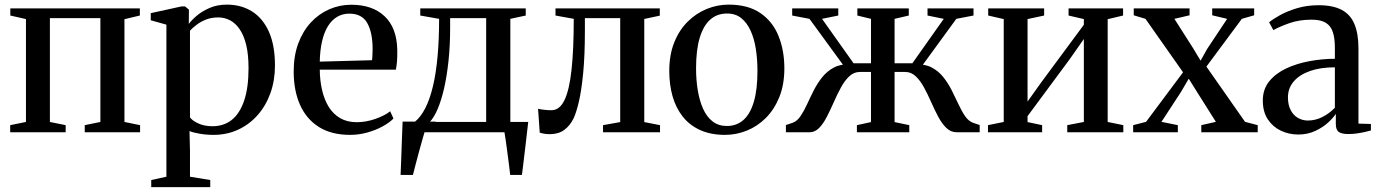

<svg xmlns="http://www.w3.org/2000/svg" viewBox="-20 -558 5819 810"><path d="M23 0V-30L89.5 -43.5V-477.5L23.5 -492.5V-522.5H570V-492.5L505 -477V-43.5L571 -30V0H337.5V-30L403.5 -43.5V-481.5H190.5V-43.5L257 -30V0Z M618 231.5V201.5L682 187.5V-454L616 -472.5V-502.5L746 -531H760.5L777 -517.5L776.5 -457Q787.5 -472.5 809.8 -491.5Q832 -510.5 864.2 -524.5Q896.5 -538.5 937 -538.5Q997.5 -538.5 1043.2 -509.8Q1089 -481 1114.5 -424Q1140 -367 1140 -281.5Q1140 -218.5 1120.8 -165Q1101.5 -111.5 1066.5 -72Q1031.5 -32.5 984.2 -10.8Q937 11 880.5 11Q850 11 821.8 6Q793.5 1 779.5 -5L781.5 77.5V187.5L867 201.5V231.5ZM876.5 -25.5Q924 -25.5 957.8 -52.2Q991.5 -79 1010 -133.5Q1028.5 -188 1028.5 -270.5Q1028.5 -327.5 1018.8 -368Q1009 -408.5 991.2 -434.5Q973.5 -460.5 950.2 -472.5Q927 -484.5 900.5 -484.5Q871.5 -484.5 848 -475Q824.5 -465.5 807.8 -452.2Q791 -439 781.5 -428.5V-63Q790 -50 815.5 -37.8Q841 -25.5 876.5 -25.5Z M1457 11Q1378.5 11 1325.8 -22Q1273 -55 1246 -115.2Q1219 -175.5 1219 -256.5Q1219 -322.5 1238.2 -374.5Q1257.5 -426.5 1291.2 -463Q1325 -499.5 1369 -518.8Q1413 -538 1462 -538Q1551.5 -538 1602.8 -489.2Q1654 -440.5 1656 -348.5Q1656.5 -318 1654.8 -298Q1653 -278 1650 -264H1329Q1329.5 -217.5 1339 -177Q1348.5 -136.5 1367.2 -106.5Q1386 -76.5 1415.2 -59.5Q1444.5 -42.5 1485 -42.5Q1524.5 -42.5 1564 -56.5Q1603.5 -70.5 1626 -88.5L1640 -58Q1623 -40.5 1594.2 -24.8Q1565.5 -9 1529.8 1Q1494 11 1457 11ZM1329 -298 1549.5 -304Q1551 -315.5 1551.2 -327.5Q1551.5 -339.5 1552 -350.5Q1552 -420.5 1529.5 -460.5Q1507 -500.5 1454 -500.5Q1425 -500.5 1402 -486.8Q1379 -473 1363 -446.8Q1347 -420.5 1338.5 -383Q1330 -345.5 1329 -298Z M1716 0V-40L1729.5 -43.5Q1755 -64 1774.2 -101.8Q1793.5 -139.5 1806.5 -194.2Q1819.5 -249 1826 -320.2Q1832.5 -391.5 1832.5 -478.5L1753 -492.5V-522.5H2198V-492.5L2133 -478.5V0ZM1793 -43.5H2031V-481.5H1879V-439.5Q1879 -366 1872.2 -302Q1865.5 -238 1853.8 -186.5Q1842 -135 1826.5 -98.5Q1811 -62 1793 -43.5ZM1670 180Q1671.5 145.5 1672.8 108.2Q1674 71 1675.5 32.2Q1677 -6.5 1678.5 -45H1818.5L1772 -4Q1768 10 1761.2 33.5Q1754.5 57 1747 84.5Q1739.5 112 1733 137.2Q1726.5 162.5 1722 180ZM2132.5 180Q2130 158.5 2126.8 133.2Q2123.5 108 2120.2 83Q2117 58 2113.8 35.8Q2110.5 13.5 2108 -1.5L2074.5 -43.5H2208.5Q2206 -23.5 2203.5 -1Q2201 21.5 2198.2 45.5Q2195.5 69.5 2192.5 93.2Q2189.5 117 2187 139Q2184.5 161 2182 180Z M2299.5 8Q2285.5 8 2274.8 6Q2264 4 2257 1.5L2250 -99Q2260.5 -96.5 2276.2 -94.8Q2292 -93 2306.5 -93Q2341 -93 2361.5 -135.8Q2382 -178.5 2391.2 -264Q2400.5 -349.5 2400.5 -478.5L2323.5 -492.5V-522.5H2763.5V-492L2698 -478V-43L2764.5 -30V0H2524V-30L2596.5 -43V-481.5H2447.5V-429Q2447.5 -323 2440.2 -249Q2433 -175 2422 -128.5Q2411 -82 2399.5 -58Q2384.5 -27.5 2360.2 -9.8Q2336 8 2299.5 8Z M2803.5 -258.5Q2803.5 -327 2824.5 -379.2Q2845.5 -431.5 2881.5 -467Q2917.5 -502.5 2962.2 -520.5Q3007 -538.5 3054 -538.5Q3136 -538.5 3188 -502.8Q3240 -467 3264.5 -406Q3289 -345 3289 -269.5Q3289 -201 3267.8 -148.5Q3246.5 -96 3211 -60.5Q3175.5 -25 3130.8 -7Q3086 11 3039 11Q2978 11 2933.2 -9.5Q2888.5 -30 2859.8 -66.8Q2831 -103.5 2817.2 -152.5Q2803.5 -201.5 2803.5 -258.5ZM3046.5 -26.5Q3088 -26.5 3116.8 -52.2Q3145.5 -78 3160.5 -129.5Q3175.5 -181 3175.5 -258.5Q3175.5 -307 3168.8 -350.8Q3162 -394.5 3146.8 -428.2Q3131.5 -462 3107.2 -481.5Q3083 -501 3047.5 -501Q3005.5 -501 2976.5 -475.5Q2947.5 -450 2932 -398.8Q2916.5 -347.5 2916.5 -269.5Q2916.5 -220.5 2923.8 -176.8Q2931 -133 2946.2 -99Q2961.5 -65 2986.2 -45.8Q3011 -26.5 3046.5 -26.5Z M3295.5 0V-30.5L3324 -40Q3343 -47 3357.2 -68Q3371.5 -89 3384.8 -118Q3398 -147 3413.2 -177Q3428.5 -207 3449.2 -232.8Q3470 -258.5 3498.8 -273.5Q3527.5 -288.5 3568.5 -286.5L3559.5 -253L3395 -478.5L3322 -492.5V-522.5H3516.5V-492.5L3448 -478.5L3581 -291H3654.5V-478.5L3597 -492.5V-522.5H3814V-492.5L3754 -478.5V-291H3829L3961.5 -478.5L3893 -492.5V-522.5H4087V-492.5L4014.5 -478.5L3850 -253L3840.5 -286.5Q3881.5 -288.5 3910.2 -273.5Q3939 -258.5 3959.5 -232.8Q3980 -207 3995.2 -176.8Q4010.5 -146.5 4023.8 -117.8Q4037 -89 4051.5 -68Q4066 -47 4085 -40L4113 -30.5V0H4016.5Q3991.5 0 3972.5 -18.2Q3953.5 -36.5 3938 -65.8Q3922.5 -95 3908.2 -127.5Q3894 -160 3878.2 -189Q3862.5 -218 3843.2 -236.2Q3824 -254.5 3798.5 -254.5H3754V-43L3816 -30V0H3595V-30L3654.5 -43V-254.5H3608Q3582.5 -254.5 3563 -236.2Q3543.5 -218 3527.8 -189Q3512 -160 3497.8 -127.5Q3483.5 -95 3468.5 -65.8Q3453.5 -36.5 3435.8 -18.2Q3418 0 3395 0Z M4148 0V-30L4214.5 -43.5V-477.5L4149 -492.5V-522.5H4385V-492.5L4315 -477.5V-129.5L4372 -209.5L4552.5 -453.5V-477.5L4488 -492.5V-522.5H4718V-492.5L4653 -477V-43.5L4719 -30V0H4482.5V-30L4552.5 -43.5V-393.5L4493 -308.5L4315 -68V-43L4376.5 -30V0Z M4815 -44 4971 -253 4812.5 -478.5 4763 -493.5V-522.5H4998.5V-493.5L4934.5 -478.5L5013.5 -354.5L5045 -302L5072 -350.5L5157 -478.5L5094 -493.5V-522.5H5271V-493.5L5219 -478.5L5069.5 -277L5232.5 -44L5286 -30V0H5048V-30L5109.5 -44L5032.5 -166L4995 -226L4962.5 -170.5L4880 -44L4949 -30V0H4760.5V-30Z M5456.5 9.5Q5418 9.5 5384 -6.5Q5350 -22.5 5328.8 -54.2Q5307.5 -86 5307.5 -134Q5307.5 -182 5335 -215.5Q5362.5 -249 5407.2 -269.8Q5452 -290.5 5505.5 -300.2Q5559 -310 5611.5 -310V-357Q5611.5 -395.5 5603.2 -421.8Q5595 -448 5573.8 -461.5Q5552.5 -475 5513.5 -475Q5461.5 -475 5420.2 -460.5Q5379 -446 5352 -431L5334 -464Q5349.5 -477 5380 -494Q5410.5 -511 5452.2 -523.5Q5494 -536 5543 -536Q5603.5 -536 5640.5 -516.2Q5677.5 -496.5 5694.2 -456Q5711 -415.5 5711 -353V-36.5L5763.5 -35V-7.5Q5753 -4.5 5737.2 -1Q5721.5 2.5 5703.8 5Q5686 7.5 5668 7.5Q5641.5 7.5 5628.5 -1Q5615.5 -9.5 5615.5 -35.5V-77.5Q5605.5 -62 5583.5 -41.5Q5561.5 -21 5529.2 -5.8Q5497 9.5 5456.5 9.5ZM5497.5 -49.5Q5529 -49.5 5558.5 -64.2Q5588 -79 5611.5 -103.5V-274Q5551 -274 5506.8 -258.5Q5462.5 -243 5438 -214.5Q5413.5 -186 5413.5 -147Q5413.5 -116 5424.8 -94Q5436 -72 5455.2 -60.8Q5474.5 -49.5 5497.5 -49.5Z"/></svg>

Font: Merriweather 96pt
Style: Regular
Weight: 400
Version: Version 2.100